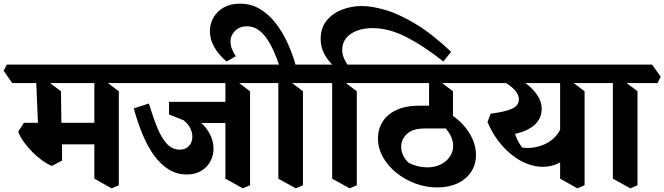

<svg xmlns="http://www.w3.org/2000/svg" viewBox="-67 -993 3640 1052"><path d="M545 39 450 -14V-581L495 -560L584 -493V22ZM217 -84Q192 -94 163.5 -114.5Q135 -135 109 -161.5Q83 -188 62.5 -216.5Q42 -245 33 -272L64 -320H206L273 -282V-113ZM198 -202 167 -320H495L517 -202ZM271 -208 144 -245 130 -581 178 -560 267 -493ZM0 -538 -47 -605 -30 -639H664L712 -573L695 -538Z M956 -37Q902 -37 857.5 -64.5Q813 -92 777.5 -141Q742 -190 714.5 -256Q687 -322 666 -399L749 -426Q772 -349 795.5 -292Q819 -235 848.5 -204Q878 -173 917 -173Q947 -173 964.5 -189.5Q982 -206 986 -231Q990 -256 978.5 -284Q967 -312 939 -334L859 -366V-399L882 -394Q954 -378 1003 -345Q1052 -312 1077.5 -268.5Q1103 -225 1103 -179Q1103 -140 1085 -107.5Q1067 -75 1034 -56Q1001 -37 956 -37ZM987 -319 859 -389V-435H1209L1204 -319ZM1264 39 1168 -14V-581L1214 -560L1303 -493V22ZM664 -538 617 -605 634 -639H1383L1430 -573L1413 -538Z M1466 -626Q1452 -669 1434.5 -709Q1417 -749 1395.5 -780.5Q1374 -812 1347 -830.5Q1320 -849 1286 -849Q1246 -849 1221 -824Q1196 -799 1196 -765Q1196 -727 1225 -685L1175 -656Q1133 -690 1108 -733.5Q1083 -777 1083 -822Q1083 -862 1102.5 -896.5Q1122 -931 1159 -952Q1196 -973 1248 -973Q1306 -973 1354 -945.5Q1402 -918 1440 -870.5Q1478 -823 1506.5 -762Q1535 -701 1554 -633ZM1554 39 1458 -14V-581L1504 -560L1593 -493V22ZM1383 -538 1336 -605 1353 -639H1673L1720 -573L1703 -538Z M1769 -624Q1729 -660 1709.5 -698Q1690 -736 1690 -779Q1690 -840 1722.5 -880Q1755 -920 1806.5 -940Q1858 -960 1915 -960Q1970 -960 2044 -938.5Q2118 -917 2209 -862.5Q2300 -808 2405 -709L2362 -656Q2257 -740 2160.5 -789.5Q2064 -839 1974 -839Q1927 -839 1889.5 -825Q1852 -811 1830 -784.5Q1808 -758 1808 -720Q1808 -698 1817 -675.5Q1826 -653 1847 -624ZM1849 39 1753 -14V-581L1799 -560L1888 -493V22ZM1673 -538 1626 -605 1643 -639H1963L2010 -573L1993 -538Z M2329 34Q2267 34 2209 12.5Q2151 -9 2104.5 -46.5Q2058 -84 2031 -132.5Q2004 -181 2004 -235Q2004 -285 2029 -325.5Q2054 -366 2104.5 -390Q2155 -414 2230 -414H2330L2410 -289H2259Q2194 -289 2162.5 -259Q2131 -229 2131 -188Q2131 -166 2141.5 -143Q2152 -120 2172 -101Q2196 -89 2221.5 -82.5Q2247 -76 2272 -76Q2318 -76 2350 -93Q2382 -110 2399 -136.5Q2416 -163 2416 -194Q2416 -225 2399 -255.5Q2382 -286 2352 -312L2381 -379Q2430 -352 2466 -314Q2502 -276 2521.5 -232.5Q2541 -189 2541 -144Q2541 -92 2514.5 -51.5Q2488 -11 2440 11.5Q2392 34 2329 34ZM2415 -294 2284 -318V-581L2326 -560L2415 -493ZM1963 -538 1916 -605 1933 -639H2582L2630 -573L2613 -538Z M2671 -249 2604 -324 2621 -370Q2706 -381 2741 -398.5Q2776 -416 2776 -448Q2776 -481 2742 -511Q2708 -541 2637 -578L2702 -602Q2760 -575 2804.5 -543.5Q2849 -512 2875 -475Q2901 -438 2901 -395Q2901 -355 2876 -323.5Q2851 -292 2800 -272.5Q2749 -253 2671 -249ZM2908 -79Q2850 -79 2792 -109Q2734 -139 2685 -194Q2636 -249 2604 -324L2738 -325Q2744 -290 2757.5 -252Q2771 -214 2794 -185Q2822 -180 2854.5 -184.5Q2887 -189 2918 -203Q2949 -217 2973 -241.5Q2997 -266 3010 -301L3061 -158Q3041 -129 3015 -111.5Q2989 -94 2962 -86.5Q2935 -79 2908 -79ZM3097 39 3002 -14V-581L3047 -560L3136 -493V22ZM2582 -538 2535 -605 2552 -639H3216L3264 -573L3247 -538Z M3387 39 3291 -14V-581L3337 -560L3426 -493V22ZM3216 -538 3169 -605 3186 -639H3506L3553 -573L3536 -538Z"/></svg>

Font: Eczar SemiBold
Style: Regular
Weight: 600
Designer: Vaibhav Singh
Foundry: Rosetta Type Foundry
Version: Version 2.000